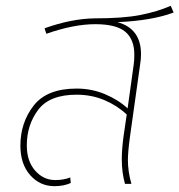

<svg xmlns="http://www.w3.org/2000/svg" viewBox="-20 -630 616 659"><path d="M464 -444Q464 -427 461 -409L426 -160Q419 -108 419 -81Q419 -41 431 1H409Q398 -38 398 -83Q398 -117 404 -162L415 -237Q382 -268 338 -286.5Q294 -305 243 -305Q150 -305 111 -253Q72 -201 72 -131Q72 -77 100.5 -44.5Q129 -12 170 -12Q199 -12 221 -21L223 -2Q199 9 167 9Q117 9 83.5 -29Q50 -67 50 -130Q50 -209 95.5 -267.5Q141 -326 243 -326Q295 -326 341 -306.5Q387 -287 418 -258L439 -409Q441 -421 441 -443Q441 -495 410 -521Q379 -547 307 -547Q233 -547 139 -514L133 -533Q226 -566 305 -567Q403 -567 461.5 -578.5Q520 -590 566 -610L576 -587Q501 -559 383 -554Q464 -532 464 -444Z"/></svg>

Font: FiraGO Thin
Style: Italic
Weight: 100
Italic angle: -8°
Designer: bBox Type GmbH
Foundry: bBox Type GmbH
Version: Version 1.001